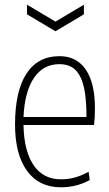

<svg xmlns="http://www.w3.org/2000/svg" viewBox="-20 -788 464 817"><path d="M239 9Q146 9 95 -61Q44 -131 44 -258Q44 -400 92.5 -474.5Q141 -549 233 -549Q306 -549 345 -492Q384 -435 384 -327Q384 -303 383 -287.5Q382 -272 380 -256H80Q82 -145 123 -85Q164 -25 239 -25Q271 -25 298 -32.5Q325 -40 357 -57L362 -22Q306 9 239 9ZM233 -515Q164 -515 124.5 -456.5Q85 -398 80 -290H348Q348 -353 341 -396Q334 -439 319.5 -465.5Q305 -492 283.5 -503.5Q262 -515 233 -515ZM95 -768 216 -696 337 -768V-727L216 -655L95 -727Z"/></svg>

Font: Encode Sans Compressed
Style: Thin
Weight: 100
Designer: Pablo Impallari, Andres Torresi
Foundry: Pablo Impallari, Andres Torresi
Version: Version 1.000; ttfautohint (v1.00) -l 8 -r 50 -G 200 -x 14 -